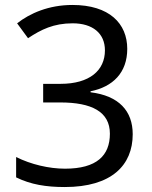

<svg xmlns="http://www.w3.org/2000/svg" viewBox="-20 -744 612 774"><path d="M493 -547C493 -649 421 -724 272 -724C176 -724 100 -690 49 -650L93 -590C146 -625 196 -650 273 -650C353 -650 403 -610 403 -541C403 -460 341 -406 224 -406H154V-331H223C349 -331 423 -294 423 -205C423 -117 370 -64 242 -64C178 -64 105 -81 45 -111V-29C104 0 166 10 241 10C430 10 515 -78 515 -203C515 -297 459 -358 345 -372V-376C435 -394 493 -451 493 -547Z"/></svg>

Font: Noto Sans Nandinagari
Style: Regular
Weight: 400
Designer: Ek Type
Foundry: Ek Type
Version: Version 1.002